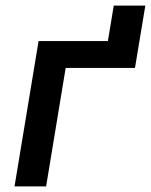

<svg xmlns="http://www.w3.org/2000/svg" viewBox="-20 -667 540 687"><path d="M32 0 118 -520H366L387 -647H500L463 -424H215L145 0Z"/></svg>

Font: Iosevka SS18
Style: Bold Italic
Weight: 700
Italic angle: -9°
Monospace: yes
Designer: Belleve Invis
Foundry: Belleve Invis
Version: Version 25.1.1; ttfautohint (v1.8.4)